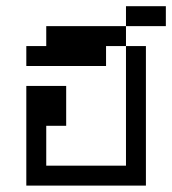

<svg xmlns="http://www.w3.org/2000/svg" viewBox="-20 -582 540 602"><path d="M500 -500V-562.5H375V-500H125V-437.5H62.5V-375H312.5V-437.5H375Q375 -437.5 375 -62.5H125Q125 -62.5 125 -187.5H187.5Q187.5 -187.5 187.5 -312.5H62.5V0H437.5V-437.5H375V-500Z"/></svg>

Font: UnifontExMono
Style: Regular
Weight: 500
Version: Version 15.0.06